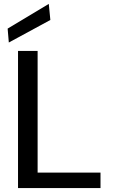

<svg xmlns="http://www.w3.org/2000/svg" viewBox="-20 -960 576 980"><path d="M72 0V-700H172V-79H493V0ZM25 -743 19 -814 229 -940 237 -858Z"/></svg>

Font: DMSans_18ptMedium
Style: Regular
Weight: 500
Designer: Colophon Foundry, Jonny Pinhorn
Foundry: Colophon Foundry
Version: Version 4.004;gftools[0.9.30]